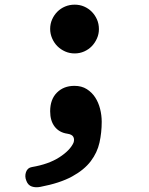

<svg xmlns="http://www.w3.org/2000/svg" viewBox="-20 -564 640 823"><path d="M153 237Q133 241 116.5 235.5Q100 230 93 211Q85 192 91.5 173.5Q98 155 117 152Q188 140 234 110.5Q280 81 295 48Q300 34 294.5 23Q289 12 268 9Q234 4 214.5 -21Q195 -46 195 -87Q195 -138 224 -167Q253 -196 299 -196Q330 -196 352 -182Q374 -168 388 -146.5Q402 -125 409 -97.5Q416 -70 416 -42Q416 4 406.5 47Q397 90 369 127Q341 164 289 192.5Q237 221 153 237ZM195 -440Q195 -462 203.5 -481Q212 -500 226 -514Q240 -528 259 -536Q278 -544 300 -544Q322 -544 340.5 -536Q359 -528 373 -514Q387 -500 395.5 -481Q404 -462 404 -439Q404 -418 395.5 -399Q387 -380 373.5 -366Q360 -352 341 -343.5Q322 -335 300 -335Q278 -335 259 -343.5Q240 -352 226 -366Q212 -380 203.5 -399.5Q195 -419 195 -440Z"/></svg>

Font: Maple Mono NL
Style: Bold
Weight: 700
Monospace: yes
Designer: subframe7536
Version: Version 7.000